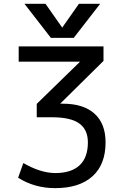

<svg xmlns="http://www.w3.org/2000/svg" viewBox="-20 -976 642 1008"><path d="M441.4 -228.5Q441.4 -294.9 396.5 -327.6Q351.6 -360.4 252 -360.4H172.9V-430.7L400.4 -652.3H78.1V-732.4H523.4V-656.2L295.9 -431.6H310.5Q418 -431.6 476.1 -379.4Q534.2 -327.1 534.2 -228.5Q534.2 -112.3 465.3 -50.3Q396.5 11.7 269.5 11.7Q161.1 11.7 75.2 -43L102.5 -120.1Q191.4 -68.4 269.5 -67.4Q353.5 -67.4 397.5 -107.9Q441.4 -148.4 441.4 -228.5ZM306.6 -831.1 394.5 -956.1H505.9L367.2 -777.3H247.1L108.4 -956.1H218.8Z"/></svg>

Font: Gen Shin Gothic Regular
Style: Regular
Weight: 400
Designer: [Source Han Sans]
Ryoko NISHIZUKA  (kana & ideographs); Paul D. Hunt (Latin, Greek & Cyrillic); Wenlong ZHANG  (bopomofo
Version: Version 1.002.20150607